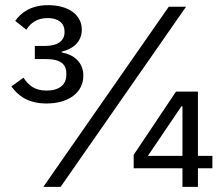

<svg xmlns="http://www.w3.org/2000/svg" viewBox="-20 -724 864 744"><path d="M747 0V-72H803V-120H747V-369H662L498 -124V-72H687V0ZM687 -120H553L683 -312H687ZM215 0 701 -698H634L148 0ZM115 -546V-495H160C210 -495 237 -478 237 -440V-434C237 -396 210 -373 160 -373C114 -373 90 -394 71 -423L24 -389C49 -355 87 -323 160 -323C247 -323 303 -366 303 -431C303 -484 264 -513 219 -521V-524C261 -533 297 -561 297 -609C297 -669 242 -704 167 -704C101 -704 62 -676 39 -643L82 -609C100 -637 126 -654 165 -654C205 -654 230 -635 230 -602V-598C230 -568 206 -546 155 -546Z"/></svg>

Font: IBM Plex Arabic
Style: Regular
Weight: 400
Designer: Mike Abbink, Paul van der Laan, Pieter van Rosmalen, Wael Morcos, Khajak Apelian
Foundry: Bold Monday
Version: Version 1.0